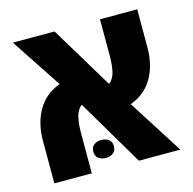

<svg xmlns="http://www.w3.org/2000/svg" viewBox="-92 -699 798 792"><g transform="rotate(-15 306.5 -302.5)"><path d="M45 0V-181Q45 -257 77 -312Q109 -367 172 -390L30 -605H208L369 -338Q388 -352 395 -380Q402 -408 402 -452V-605H561V-443Q561 -366 529 -311.5Q497 -257 434 -234L583 0H406L238 -284Q219 -269 212 -241.5Q205 -214 205 -172V0ZM234 -85Q234 -104 247 -113.5Q260 -123 278 -123Q296 -123 309 -113.5Q322 -104 322 -85Q322 -65 309 -55.5Q296 -46 278 -46Q260 -46 247 -55.5Q234 -65 234 -85Z"/></g></svg>

Font: Noto Sans Hebrew SemiCondensed ExtraBold
Style: Regular
Weight: 800
Width: 4
Designer: Monotype Design Team
Foundry: Monotype Imaging Inc.
Version: Version 2.004; ttfautohint (v1.8.4.7-5d5b)